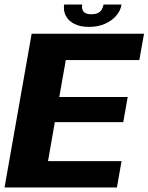

<svg xmlns="http://www.w3.org/2000/svg" viewBox="-38 -823 652 843"><path d="M-18 0H475.4L495.7 -115.6H172.8L202.8 -286.9H503.2L522.7 -397.1H222.3L250.9 -559.4H573.7L594.4 -675H101ZM352.5 -704.9Q392.5 -704.9 422.8 -718.4Q453.2 -731.9 472.3 -754.1Q491.4 -776.3 495.7 -803.1H416.7Q414.3 -789.9 408.2 -780.2Q402.2 -770.5 390.9 -765.4Q379.7 -760.4 362.2 -760.4Q346.6 -760.4 337.1 -765.5Q327.7 -770.6 324.2 -780.1Q320.7 -789.5 323 -803.1H243.7Q239.4 -776.3 250.7 -754.1Q262 -731.9 287.9 -718.4Q313.8 -704.9 352.5 -704.9Z"/></svg>

Font: Anybody Thin
Style: Italic
Weight: 100
Italic angle: -10°
Designer: Tyler Finck
Foundry: Etcetera Type Company
Version: Version 1.114;gftools[0.9.25]